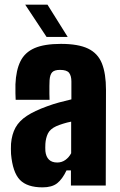

<svg xmlns="http://www.w3.org/2000/svg" viewBox="-20 -799 516 827"><path d="M163.5 8Q97 8 65.8 -24.2Q34.5 -56.5 27.5 -136Q27 -145 27 -158Q27 -171 27.5 -180Q31 -221 47 -249.8Q63 -278.5 95.8 -300Q128.5 -321.5 182.5 -341Q209.5 -351 234.8 -357.8Q260 -364.5 287.5 -371V-448Q287.5 -472 277.8 -485Q268 -498 238.5 -498Q214 -498 204.5 -487.5Q195 -477 193.5 -453Q193 -446 192.8 -429.2Q192.5 -412.5 192.8 -395.2Q193 -378 193.5 -369H47.5Q47 -374.5 46.5 -397Q46 -419.5 46.5 -436Q49 -496.5 68 -535Q87 -573.5 129 -591.8Q171 -610 242.5 -610Q317 -610 359.2 -589.8Q401.5 -569.5 419 -525.8Q436.5 -482 436.5 -412L435.5 0H285.5V-65H266.5Q248.5 -27 226 -9.5Q203.5 8 163.5 8ZM226.5 -99Q246 -99 261.5 -110Q277 -121 286.5 -139V-275Q268.5 -271.5 251.8 -266.2Q235 -261 221.5 -255Q195.5 -243 186.2 -223.5Q177 -204 175.5 -180Q175 -170.5 175 -163Q175 -155.5 175.5 -148Q178 -124 190.8 -111.5Q203.5 -99 226.5 -99ZM180.5 -640 88.5 -779H184.5L271.5 -640Z"/></svg>

Font: Big Shoulders Display Thin Black
Style: Regular
Weight: 900
Version: Version 2.002